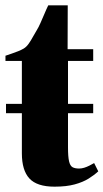

<svg xmlns="http://www.w3.org/2000/svg" viewBox="-28 -687 388 720"><path d="M176.5 13Q110.5 13 82.2 -17.8Q54 -48.5 54 -112V-262.5H-5.5V-297.5H54V-458.5H-7.5V-478Q4 -482 16.5 -486.2Q29 -490.5 40.8 -495.2Q52.5 -500 61 -505Q71 -511 79.5 -523Q88 -535 95.5 -549Q103 -563 110 -574Q116 -583.5 123.5 -600.2Q131 -617 138.8 -635.5Q146.5 -654 153 -667H226L225.5 -502.5H321.5V-458.5H227V-297.5H321.5V-262.5H227V-135Q227 -99 231 -82Q235 -65 244 -60Q253 -55 268.5 -55Q278 -55 287.8 -58Q297.5 -61 307 -65.8Q316.5 -70.5 325 -75.5L340.5 -44.5Q325.5 -30.5 304.2 -17.2Q283 -4 252 4.5Q221 13 176.5 13Z"/></svg>

Font: Merriweather 144pt Black
Style: Regular
Weight: 900
Version: Version 2.100